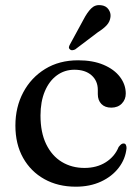

<svg xmlns="http://www.w3.org/2000/svg" viewBox="-20 -710 540 742"><path d="M466 -348.5Q466 -325.5 450.8 -309.8Q435.5 -294 410 -294Q385.5 -294 371.8 -308.2Q358 -322.5 358 -346V-362.5Q358 -397.5 333.8 -419Q309.5 -440.5 267.5 -440.5Q229.5 -440.5 199.8 -418.8Q170 -397 153.2 -357Q136.5 -317 136.5 -263.5Q136.5 -198 158.5 -152.8Q180.5 -107.5 219 -84.2Q257.5 -61 306.5 -61Q354 -61 388.8 -83Q423.5 -105 438.5 -142Q444.5 -149.5 448.5 -152.5Q452.5 -155.5 457.5 -155.5Q464 -155.5 466.5 -150.2Q469 -145 469 -137.5Q465 -96 439 -62Q413 -28 370.2 -8.2Q327.5 11.5 273 11.5Q204 11.5 151.5 -17.8Q99 -47 69.2 -100Q39.5 -153 39.5 -224.5Q39.5 -296 69.8 -353Q100 -410 154.5 -443.5Q209 -477 282 -477Q339 -477 380.2 -459.5Q421.5 -442 443.8 -412.5Q466 -383 466 -348.5ZM303 -635Q317 -662 332.2 -677.2Q347.5 -692.5 369.5 -690Q389.5 -688 399.2 -674Q409 -660 407 -644.5Q405 -626.5 392.8 -613Q380.5 -599.5 359 -586L270.5 -519Q265.5 -516.5 259.8 -516Q254 -515.5 250 -519.5Q245.5 -523.5 246.5 -528.5Q247.5 -533.5 250.5 -538.5Z"/></svg>

Font: Fraunces 28pt
Style: Regular
Weight: 400
Version: Version 1.000;[b76b70a41]